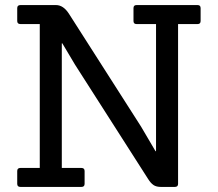

<svg xmlns="http://www.w3.org/2000/svg" viewBox="-20 -738 860 758"><path d="M670 0H616Q597 0 586 -7.5Q575 -15 565 -31L276 -483L226 -567H224V-75H301Q314 -75 314 -63V-12Q314 0 301 0H61Q48 0 48 -12V-63Q48 -75 61 -75H137V-643H61Q48 -643 48 -655V-706Q48 -718 61 -718H201Q230 -718 252 -684L537 -238L594 -141H596V-643H519Q507 -643 507 -655V-706Q507 -718 519 -718H760Q772 -718 772 -706V-655Q772 -643 760 -643H683V-12Q683 0 670 0Z"/></svg>

Font: Sanchez
Style: Regular
Weight: 400
Designer: Daniel Hernández
Foundry: LatinoType
Version: Version 1.001